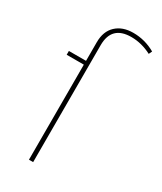

<svg xmlns="http://www.w3.org/2000/svg" viewBox="-187 -805 735 873"><g transform="rotate(30 180.0 -368.5)"><path d="M244 -737Q306 -737 360 -706L352 -689Q300 -716 246 -716Q143 -716 143 -614V0H121V-499H31V-519H121V-617Q121 -674 154.5 -705.5Q188 -737 244 -737Z"/></g></svg>

Font: FiraGO Thin
Style: Regular
Weight: 100
Designer: bBox Type
Foundry: bBox Type GmbH
Version: Version 1.001;PS 001.001;hotconv 1.0.88;makeotf.lib2.5.64775